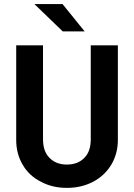

<svg xmlns="http://www.w3.org/2000/svg" viewBox="-20 -911 654 937"><path d="M285.2 -891.1 393.1 -757.8H286.1L147.9 -891.1ZM180.2 -23.9Q122.1 -52.7 90.8 -106.9Q59.1 -160.2 59.1 -228V-689.9H189.9V-231.9Q189.9 -172.4 221.2 -141.1Q252.9 -107.9 306.2 -107.9Q360.4 -107.9 392.1 -141.1Q422.9 -171.9 422.9 -231.9V-689.9H555.2V-228Q555.2 -161.1 522.9 -106.9Q489.7 -52.7 434.1 -23.9Q377.4 5.9 306.2 5.9Q235.4 5.9 180.2 -23.9Z"/></svg>

Font: D-DIN-PRO
Style: Bold
Weight: 700
Designer: Charles Nix
Foundry: Datto Inc.
Version: Version 1.000;hotconv 1.0.109;makeotfexe 2.5.65596